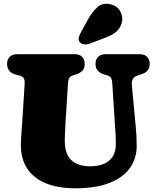

<svg xmlns="http://www.w3.org/2000/svg" viewBox="-20 -991 836 1031"><path d="M598 -309 583 -543Q582 -562.5 576 -572.5Q570 -582.5 557 -586L541 -590.5Q518 -597 505.5 -611Q493 -625 493 -648Q493 -671.5 507 -685.8Q521 -700 547 -700H730Q756 -700 770 -685.8Q784 -671.5 784 -648Q784 -625 771.5 -611.5Q759 -598 736 -591L720 -586Q702.5 -580.5 694.2 -568Q686 -555.5 688 -533L709 -310Q711.5 -284 712.8 -259Q714 -234 714 -207Q714 -141.5 678.5 -90.2Q643 -39 570 -9.5Q497 20 384 20Q291 20 225.8 -7Q160.5 -34 126.2 -85.8Q92 -137.5 92 -212Q92 -225.5 93.2 -247.5Q94.5 -269.5 96.2 -291.8Q98 -314 99 -329L112.5 -542Q113.5 -561.5 107 -571.5Q100.5 -581.5 82 -586L66 -590Q18 -602.5 18 -648Q18 -671.5 32 -685.8Q46 -700 72 -700H381Q407 -700 421 -685.8Q435 -671.5 435 -648Q435 -625 422.5 -611.5Q410 -598 387 -591L371 -586Q358.5 -582.5 352.2 -572.5Q346 -562.5 345 -543L331 -319Q329.5 -293 328.8 -271Q328 -249 328 -234Q328 -163 363.5 -130.5Q399 -98 464 -98Q509.5 -98 540.2 -112.2Q571 -126.5 586.5 -152.8Q602 -179 602 -215Q602 -249 600.5 -269.8Q599 -290.5 598 -309ZM454 -889Q477.5 -931.5 506 -954.8Q534.5 -978 575.5 -967.5Q611 -958 626.5 -928.8Q642 -899.5 634 -869Q626 -839.5 604.8 -821Q583.5 -802.5 540.5 -786.5L461 -756.5Q447 -751 432 -752.8Q417 -754.5 408.5 -764.5Q400 -776 403 -789Q406 -802 413.5 -816Z"/></svg>

Font: Fraunces SuperSoft 9pt
Style: Regular
Weight: 900
Version: Version 1.000;[b76b70a41]